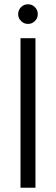

<svg xmlns="http://www.w3.org/2000/svg" viewBox="-20 -879 262 899"><path d="M76 0V-700H146V0ZM111 -767Q92 -767 78.5 -780.5Q65 -794 65 -813Q65 -832 78.5 -845.5Q92 -859 111 -859Q130 -859 143.5 -845.5Q157 -832 157 -813Q157 -794 143.5 -780.5Q130 -767 111 -767Z"/></svg>

Font: DM Sans 24pt Light
Style: Regular
Weight: 300
Designer: Colophon Foundry, Jonny Pinhorn
Foundry: Colophon Foundry
Version: Version 4.004;gftools[0.9.30]